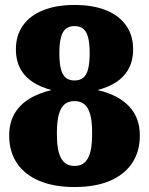

<svg xmlns="http://www.w3.org/2000/svg" viewBox="-20 -743 600 773"><path d="M280 -75Q299 -75 312 -82.5Q325 -90 334 -106Q343 -122 347 -147Q351 -172 351 -206Q351 -255 343 -283Q335 -311 319.5 -323.5Q304 -336 280 -336Q256 -336 240.5 -323.5Q225 -311 217 -283Q209 -255 209 -206Q209 -172 213 -147Q217 -122 226 -106Q235 -90 248 -82.5Q261 -75 280 -75ZM280 -419Q301 -419 314.5 -429.5Q328 -440 334.5 -464Q341 -488 341 -529Q341 -569 334.5 -593Q328 -617 314.5 -627.5Q301 -638 280 -638Q259 -638 245.5 -627.5Q232 -617 225.5 -593Q219 -569 219 -529Q219 -488 225.5 -464Q232 -440 245.5 -429.5Q259 -419 280 -419ZM280 -723Q355 -723 407.5 -701.5Q460 -680 488 -640Q516 -600 516 -545Q516 -495 494.5 -460Q473 -425 433 -403.5Q393 -382 338 -373L374 -400V-358L338 -387Q400 -378 446 -354.5Q492 -331 517.5 -292Q543 -253 543 -197Q543 -133 512 -86.5Q481 -40 422.5 -15Q364 10 280 10Q197 10 138 -15Q79 -40 48 -86.5Q17 -133 17 -197Q17 -253 42.5 -292Q68 -331 114.5 -354.5Q161 -378 222 -387L186 -358V-400L222 -373Q168 -382 127.5 -403.5Q87 -425 65.5 -460Q44 -495 44 -545Q44 -600 72 -640Q100 -680 153 -701.5Q206 -723 280 -723Z"/></svg>

Font: Roboto Serif 20pt ExtraBold
Style: Regular
Weight: 800
Version: Version 1.008